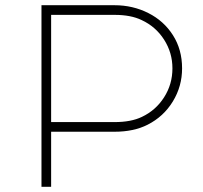

<svg xmlns="http://www.w3.org/2000/svg" viewBox="-20 -716 780 736"><path d="M176 0H139V-696H419Q489 -696 548.5 -666Q608 -636 643 -581Q678 -526 678 -454Q678 -385 642.5 -327Q607 -269 546 -238Q493 -211 419 -211H176ZM176 -248H419Q483 -248 524 -268Q577 -293 609 -343Q641 -393 641 -454Q641 -514 609 -564Q577 -614 523 -639Q482 -659 419 -659H176Z"/></svg>

Font: M Major Mono Display
Style: Regular
Weight: 400
Designer: Emre Parlak
Foundry: Emre Parlak
Version: Version 2.000; ttfautohint (v1.8) -l 8 -r 50 -G 200 -x 14 -D